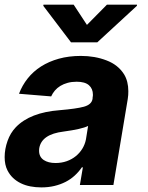

<svg xmlns="http://www.w3.org/2000/svg" viewBox="-32 -792 632 822"><path d="M384.6 -610.8H272L153.4 -767L154.1 -772H283.4L340.2 -685.4L425.8 -772H554.7L554 -767ZM144.9 10.3Q120.4 10.3 98.2 6Q76 1.8 57.4 -7.3Q38.7 -16.3 24.1 -30Q9.6 -43.7 0 -62.5Q-12.1 -86.3 -12.1 -119.3Q-12.1 -153.8 0.4 -188.9Q12.4 -223 35.9 -247.5Q96.9 -310.7 223.7 -320.3Q295.1 -326.3 327.4 -335.2Q360.8 -344.5 364.3 -369.3Q364.3 -372.2 364.5 -374.3Q364.7 -376.4 365.1 -378.2Q365.4 -380 365.6 -381.9Q365.8 -383.9 365.8 -386.4Q365.8 -412.3 348.7 -427.2Q331.7 -442.1 296.2 -442.1Q274.9 -442.1 257.5 -437.3Q240.1 -432.5 226.4 -424.2Q212.7 -415.8 202.9 -404.3Q193.2 -392.8 187.1 -379.3L49.4 -390.6Q62.9 -426.5 86.6 -456.3Q110.4 -486.2 143.8 -507.5Q177.2 -528.8 220 -540.7Q262.8 -552.6 314.3 -552.6Q374.3 -552.6 424 -533.4Q473.7 -514.6 499.3 -473.7Q517.4 -443.9 517.4 -401.6Q517.4 -393.5 516.9 -385.1Q516.3 -376.8 514.9 -367.9L453.5 0H310L322.8 -75.6H318.5Q305.4 -56.5 288 -40.5Q270.6 -24.5 248.8 -13.3Q226.9 -2.1 201 4.1Q175.1 10.3 144.9 10.3ZM205.6 -94.1Q231.5 -94.1 253.6 -101.9Q275.6 -109.7 292.4 -123.4Q309.3 -137.1 320.5 -155.4Q331.7 -173.7 335.9 -195L345.2 -252.8Q318.5 -239.3 240.1 -228.7Q146 -217.3 136 -157.3Q135.7 -154.5 135.5 -151.8Q135.3 -149.1 135.3 -146.7Q135.3 -120.4 155.2 -106.9Q174.7 -94.1 205.6 -94.1Z"/></svg>

Font: Linik Sans
Style: Bold Italic
Weight: 700
Italic angle: 9°
Designer: Fonts by Rasmus Andersson / Changes by Cristiano Sobral with parts from Marc Monis
Foundry: rsms
Version: Version 3.020; ttfautohint (v1.6)